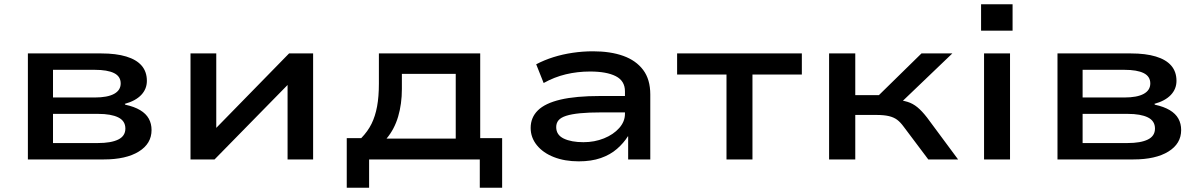

<svg xmlns="http://www.w3.org/2000/svg" viewBox="-20 -749 5641 902"><path d="M111 0V-498H456Q525 -498 573 -483.5Q621 -469 645.5 -440.5Q670 -412 670 -369Q670 -331 643.5 -303Q617 -275 566 -261L569 -257Q611 -248 638.5 -231.5Q666 -215 679 -191.5Q692 -168 692 -138Q692 -74 632 -37Q572 0 468 0ZM229 -77H440Q502 -77 535.5 -93.5Q569 -110 569 -145Q569 -181 535.5 -197.5Q502 -214 441 -214H229ZM229 -291H425Q485 -291 516 -308Q547 -325 547 -357Q547 -390 516 -405.5Q485 -421 425 -421H229Z M875 0V-498H996V-138H986L1338 -498H1451V0H1331V-360H1341L988 0Z M1609 133V-100H1677Q1708 -132 1725.5 -167.5Q1743 -203 1751.5 -249Q1760 -295 1760 -356V-498H2236V-100H2339V133H2234V0H1714V133ZM1796 -98H2121V-402H1868V-331Q1868 -261 1850.5 -201.5Q1833 -142 1796 -98Z M2699 9Q2633 9 2582 -11Q2531 -31 2502 -67Q2473 -103 2473 -148Q2473 -197 2507 -230.5Q2541 -264 2613 -281Q2685 -298 2800 -298H2936V-221H2806Q2746 -221 2705.5 -217Q2665 -213 2640 -205Q2615 -197 2604 -184Q2593 -171 2593 -152Q2593 -115 2628.5 -98Q2664 -81 2721 -81Q2773 -81 2817.5 -99Q2862 -117 2889 -147.5Q2916 -178 2916 -214V-320Q2916 -369 2873 -391Q2830 -413 2752 -413Q2693 -413 2638.5 -400Q2584 -387 2534 -359L2499 -447Q2537 -467 2580 -480.5Q2623 -494 2670.5 -501Q2718 -508 2766 -508Q2848 -508 2908 -486.5Q2968 -465 3001.5 -420.5Q3035 -376 3035 -305V0H2931V-108L2930 -109Q2910 -77 2878.5 -49.5Q2847 -22 2802.5 -6.5Q2758 9 2699 9Z M3393 0V-399H3161V-498H3747V-399H3515V0Z M3875 0V-498H3998V-302H4109L4309 -498H4454L4195 -250L4183 -281Q4219 -278 4243.5 -270.5Q4268 -263 4289.5 -245.5Q4311 -228 4335 -197L4481 0H4341L4226 -153Q4210 -175 4194.5 -186.5Q4179 -198 4156 -203.5Q4133 -209 4097 -209H3998V0Z M4589 -605V-729H4737V-605ZM4603 0V-498H4725V0Z M4948 0V-498H5293Q5362 -498 5410 -483.5Q5458 -469 5482.5 -440.5Q5507 -412 5507 -369Q5507 -331 5480.5 -303Q5454 -275 5403 -261L5406 -257Q5448 -248 5475.5 -231.5Q5503 -215 5516 -191.5Q5529 -168 5529 -138Q5529 -74 5469 -37Q5409 0 5305 0ZM5066 -77H5277Q5339 -77 5372.5 -93.5Q5406 -110 5406 -145Q5406 -181 5372.5 -197.5Q5339 -214 5278 -214H5066ZM5066 -291H5262Q5322 -291 5353 -308Q5384 -325 5384 -357Q5384 -390 5353 -405.5Q5322 -421 5262 -421H5066Z"/></svg>

Font: Nunito Sans 7pt Expanded SemiBold
Style: Regular
Weight: 600
Width: 7
Designer: Vernon Adams
Foundry: Vernon Adams
Version: Version 3.101;gftools[0.9.27]